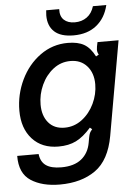

<svg xmlns="http://www.w3.org/2000/svg" viewBox="-63 -809 772 1072"><g transform="rotate(-5 323.0 -273.0)"><path d="M5 35H125Q130 79 159.5 99.5Q189 120 245 120Q317 120 358 87Q399 54 409 -4L414 -32Q417 -48 421 -57Q425 -66 435 -77L423 -87Q380 -38 338.5 -17.5Q297 3 240 3Q147 3 93 -56.5Q39 -116 39 -215Q39 -306 78 -387.5Q117 -469 186 -519Q255 -569 341 -569Q398 -569 432.5 -549Q467 -529 492 -480L508 -489Q500 -502 500 -517Q500 -521 502 -535L507 -559H625L532 -31Q508 103 429 159Q350 215 229 215Q130 215 67 174Q4 133 5 35ZM474 -326Q474 -389 439.5 -428Q405 -467 347 -467Q293 -467 250.5 -434Q208 -401 184 -348.5Q160 -296 160 -239Q160 -176 192.5 -137.5Q225 -99 283 -99Q337 -99 380.5 -132Q424 -165 449 -217.5Q474 -270 474 -326ZM235 -732Q235 -741 237 -761H310Q308 -721 330 -700.5Q352 -680 391 -680Q430 -680 458.5 -700.5Q487 -721 499 -761H574Q557 -689 506.5 -648.5Q456 -608 378 -608Q306 -608 270.5 -640.5Q235 -673 235 -732Z"/></g></svg>

Font: Open Sauce Sans SemiBold Italic
Style: Regular
Weight: 600
Italic angle: -10°
Designer: Alfredo Marco Pradil
Foundry: Creative Sauce Fz LLC
Version: Version 1.477